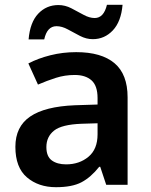

<svg xmlns="http://www.w3.org/2000/svg" viewBox="-20 -769 628 799"><path d="M297 -552Q402 -552 456.5 -506Q511 -460 511 -364V0H422L397 -75H393Q358 -31 319 -10.5Q280 10 213 10Q140 10 92 -31Q44 -72 44 -158Q44 -242 105.5 -284Q167 -326 292 -331L386 -334V-361Q386 -412 361 -434.5Q336 -457 291 -457Q250 -457 212.5 -445Q175 -433 138 -417L98 -505Q138 -526 189.5 -539Q241 -552 297 -552ZM320 -254Q237 -251 205 -225.5Q173 -200 173 -157Q173 -118 195.5 -101.5Q218 -85 255 -85Q310 -85 348 -116.5Q386 -148 386 -210V-256ZM99 -605Q105 -676 139 -712Q173 -748 223 -748Q251 -748 277 -734.5Q303 -721 327.5 -707.5Q352 -694 374 -694Q412 -694 425 -749H490Q484 -679 449.5 -642.5Q415 -606 366 -606Q339 -606 313 -619.5Q287 -633 262.5 -646.5Q238 -660 215 -660Q176 -660 164 -605Z"/></svg>

Font: Noto Sans SemiBold
Style: Regular
Weight: 600
Designer: Monotype Design Team
Foundry: Monotype Imaging Inc.
Version: Version 2.007